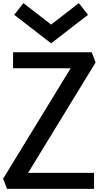

<svg xmlns="http://www.w3.org/2000/svg" viewBox="-20 -1210 632 1230"><path d="M130 -1190 307.5 -1052.5 485 -1190 543.8 -1115 307.5 -932.5 71.2 -1115ZM0 -65 432.5 -772.5H63.8V-875H567.5L592.5 -810L160 -102.5H582.5V0H25Z"/></svg>

Font: Abordage
Style: Regular
Weight: 400
Designer: Ange Degheest & Eugénie Bidaut
Foundry: Velvetyne Type Foundry
Version: Version 1.000;FEAKit 1.0